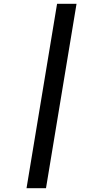

<svg xmlns="http://www.w3.org/2000/svg" viewBox="-20 -843 540 1006"><path d="M119 143 279 -823H381L221 143Z"/></svg>

Font: Iosevka SS04 Semibold Oblique
Style: Regular
Weight: 600
Italic angle: -9°
Monospace: yes
Designer: Belleve Invis
Foundry: Belleve Invis
Version: Version 19.0.0; ttfautohint (v1.8.4)